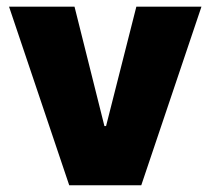

<svg xmlns="http://www.w3.org/2000/svg" viewBox="-20 -550 625 570"><path d="M399.4 0H185.5L6.8 -530.3H201.2L290 -175.8H294.9L384.8 -530.3H578.1Z"/></svg>

Font: Pretendard GOV Black
Style: Regular
Weight: 900
Designer: Base glyphs from Inter by Rasmus Andersson; Hangeul glyphs from Noto Sans CJK(Source Han Sans) by Jang Soo-young and Kan
Foundry: Kil Hyung-jin
Version: Version 1.309